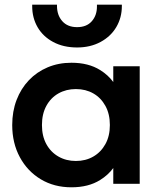

<svg xmlns="http://www.w3.org/2000/svg" viewBox="-20 -782 688 817"><path d="M284 15Q210.5 15 153.8 -19Q97 -53 64.5 -113Q32 -173 32 -250Q32 -308 50.5 -356.5Q69 -405 102.8 -440.5Q136.5 -476 182.8 -495.5Q229 -515 284 -515Q356.5 -515 406 -484Q440 -463 462 -433V-500H574.5V0H462V-67Q440 -37 406 -16Q356.5 15 284 15ZM303 -97Q344.5 -97 377 -115.8Q409.5 -134.5 428.5 -168.8Q447.5 -203 447.5 -250Q447.5 -297 428.5 -331.5Q409.5 -366 377 -384.5Q344.5 -403 303 -403Q261.5 -403 228.8 -384.5Q196 -366 177.2 -331.5Q158.5 -297 158.5 -250Q158.5 -203 177.2 -168.8Q196 -134.5 228.8 -115.8Q261.5 -97 303 -97ZM308 -580Q250 -580 206.5 -603.2Q163 -626.5 140 -666.2Q117 -706 117 -755.5Q117 -759 117 -762H222.5Q222.5 -759.5 222.5 -757Q222.5 -717.5 245 -692Q267.5 -666.5 308 -666.5Q348.5 -666.5 370.5 -691.5Q392.5 -716.5 392.5 -754Q392.5 -758 392.5 -762H498.5Q498.5 -759 498.5 -756Q498.5 -707 475 -667Q451.5 -627 408 -603.5Q364.5 -580 308 -580Z"/></svg>

Font: Geologica EX Med
Style: Regular
Weight: 500
Designer: Sindre Bremnes, Frode Helland
Foundry: Monokrom Skriftforlag AS
Version: Version 1.010;gftools[0.9.28]